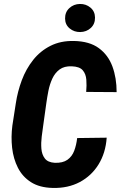

<svg xmlns="http://www.w3.org/2000/svg" viewBox="-20 -925 600 955"><path d="M363.8 -238.3 510.7 -240.2Q505.4 -164.6 470.5 -107.7Q435.5 -50.8 377 -19.5Q318.4 11.7 242.2 9.8Q176.8 8.3 134.3 -18.8Q91.8 -45.9 69.1 -90.6Q46.4 -135.3 40.3 -189.7Q34.2 -244.1 41.5 -300.3L58.6 -410.6Q67.4 -469.7 88.4 -525.9Q109.4 -582 144.8 -626.7Q180.2 -671.4 231 -697Q281.7 -722.7 348.1 -721.2Q425.3 -719.7 471.7 -685.5Q518.1 -651.4 539.1 -594.5Q560.1 -537.6 560.1 -466.8L408.7 -467.8Q411.6 -500 409.4 -528.6Q407.2 -557.1 391.6 -575.4Q376 -593.8 336.9 -595.2Q299.8 -596.7 276.6 -579.6Q253.4 -562.5 240.2 -533.9Q227.1 -505.4 220.7 -472.9Q214.4 -440.4 210.4 -411.6L194.8 -299.8Q191.4 -276.9 187.5 -245.8Q183.6 -214.8 185.8 -185.8Q188 -156.7 202.9 -137Q217.8 -117.2 252.4 -115.2Q292 -113.8 315.2 -130.1Q338.4 -146.5 349.1 -175Q359.9 -203.6 363.8 -238.3ZM303.7 -832.5Q303.2 -864.7 325 -884.8Q346.7 -904.8 377.4 -905.3Q407.7 -905.8 429.9 -887.2Q452.1 -868.7 452.6 -837.9Q453.1 -805.7 431.6 -785.9Q410.2 -766.1 378.9 -765.6Q349.1 -765.1 326.7 -783.4Q304.2 -801.8 303.7 -832.5Z"/></svg>

Font: Roboto Condensed ExtraBold
Style: Italic
Weight: 800
Italic angle: -12°
Designer: Christian Robertson
Foundry: Google
Version: Version 3.008; 2023